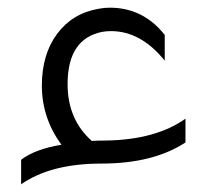

<svg xmlns="http://www.w3.org/2000/svg" viewBox="-20 -426 553 500"><path d="M35 54V-10Q72 -38 140 -49Q89 -119 89 -203Q89 -284 128.5 -337.5Q168 -391 236 -403Q251 -406 266 -406Q353 -406 409 -335V-268Q347 -345 269 -345Q257 -345 246 -343Q156 -325 156 -207Q156 -115 219 -59Q232 -60 255 -60Q386 -62 463 -117V-55Q379 0 244 0Q112 0 35 54Z"/></svg>

Font: Space Grotesk
Style: Regular
Weight: 400
Designer: Florian Karsten
Foundry: Florian Karsten
Version: Version 2.000